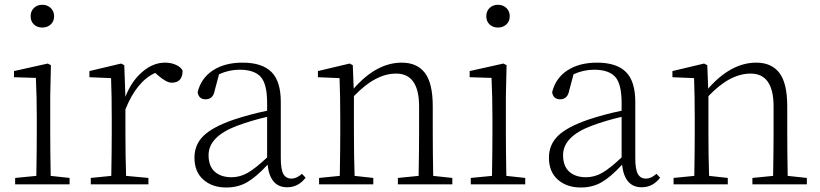

<svg xmlns="http://www.w3.org/2000/svg" viewBox="-20 -790 3513 823"><path d="M111.3 -720.7Q111.3 -742.2 125.5 -755.9Q139.6 -769.5 161.1 -769.5Q182.6 -769.5 197.3 -755.9Q211.9 -742.2 211.9 -720.7Q211.9 -698.2 197.3 -685.1Q182.6 -671.9 161.1 -671.9Q139.6 -671.9 125.5 -685.1Q111.3 -698.2 111.3 -720.7ZM197.3 -36.1 278.3 -27.3V0H44.9V-27.3L135.7 -36.1Q137.7 -145.5 137.7 -225.6V-281.2Q137.7 -378.9 133.8 -456.1L40 -459V-485.4L184.6 -517.6L198.2 -510.7L195.3 -377V-225.6Q195.3 -145.5 197.3 -36.1Z M512.7 -510.7 517.6 -375Q543 -441.4 589.4 -481.4Q635.7 -521.5 687.5 -521.5Q713.9 -521.5 734.9 -511.7Q755.9 -502 762.7 -487.3Q762.7 -435.5 715.8 -435.5Q693.4 -435.5 656.2 -467.8L645.5 -477.5Q566.4 -442.4 517.6 -321.3V-225.6Q517.6 -118.2 520.5 -36.1L616.2 -27.3V0H369.1V-27.3L457 -36.1Q459 -145.5 459 -225.6V-281.2Q459 -380.9 456.1 -455.1L363.3 -459V-485.4L499 -517.6Z M1125 -115.2V-289.1Q1056.6 -273.4 994.1 -250Q874 -204.1 874 -125Q874 -78.1 900.4 -54.2Q926.8 -30.3 972.7 -30.3Q1008.8 -30.3 1042 -49.3Q1075.2 -68.4 1125 -115.2ZM1274.4 -44.9 1290 -28.3Q1258.8 12.7 1210.9 12.7Q1137.7 12.7 1127 -84Q1078.1 -31.2 1039.1 -8.8Q1000 13.7 950.2 13.7Q889.6 13.7 851.6 -20Q813.5 -53.7 813.5 -114.3Q813.5 -169.9 852.5 -208Q891.6 -246.1 982.4 -277.3Q1049.8 -299.8 1125 -315.4V-348.6Q1125 -430.7 1097.2 -460.9Q1069.3 -491.2 1006.8 -491.2Q961.9 -491.2 918.9 -471.7L900.4 -402.3Q893.6 -364.3 861.3 -364.3Q832 -364.3 827.1 -394.5Q841.8 -455.1 892.6 -488.3Q943.4 -521.5 1019.5 -521.5Q1103.5 -521.5 1143.6 -481.4Q1183.6 -441.4 1183.6 -353.5V-113.3Q1183.6 -63.5 1194.8 -43.9Q1206.1 -24.4 1229.5 -24.4Q1251 -24.4 1274.4 -44.9Z M1836.9 -36.1 1918.9 -27.3V0H1685.5V-27.3L1774.4 -36.1Q1776.4 -145.5 1776.4 -225.6V-334Q1776.4 -474.6 1677.7 -474.6Q1588.9 -474.6 1497.1 -377.9V-225.6Q1497.1 -118.2 1500 -36.1L1580.1 -27.3V0H1347.7V-27.3L1436.5 -36.1Q1438.5 -145.5 1438.5 -225.6V-281.2Q1438.5 -380.9 1435.5 -455.1L1342.8 -459V-485.4L1478.5 -517.6L1492.2 -510.7L1496.1 -410.2Q1593.8 -521.5 1702.1 -521.5Q1767.6 -521.5 1801.3 -477.5Q1835 -433.6 1835 -334V-225.6Q1835 -143.6 1836.9 -36.1Z M2064.5 -720.7Q2064.5 -742.2 2078.6 -755.9Q2092.8 -769.5 2114.3 -769.5Q2135.7 -769.5 2150.4 -755.9Q2165 -742.2 2165 -720.7Q2165 -698.2 2150.4 -685.1Q2135.7 -671.9 2114.3 -671.9Q2092.8 -671.9 2078.6 -685.1Q2064.5 -698.2 2064.5 -720.7ZM2150.4 -36.1 2231.4 -27.3V0H1998V-27.3L2088.9 -36.1Q2090.8 -145.5 2090.8 -225.6V-281.2Q2090.8 -378.9 2086.9 -456.1L1993.2 -459V-485.4L2137.7 -517.6L2151.4 -510.7L2148.4 -377V-225.6Q2148.4 -145.5 2150.4 -36.1Z M2644.5 -115.2V-289.1Q2576.2 -273.4 2513.7 -250Q2393.6 -204.1 2393.6 -125Q2393.6 -78.1 2419.9 -54.2Q2446.3 -30.3 2492.2 -30.3Q2528.3 -30.3 2561.5 -49.3Q2594.7 -68.4 2644.5 -115.2ZM2793.9 -44.9 2809.6 -28.3Q2778.3 12.7 2730.5 12.7Q2657.2 12.7 2646.5 -84Q2597.7 -31.2 2558.6 -8.8Q2519.5 13.7 2469.7 13.7Q2409.2 13.7 2371.1 -20Q2333 -53.7 2333 -114.3Q2333 -169.9 2372.1 -208Q2411.1 -246.1 2502 -277.3Q2569.3 -299.8 2644.5 -315.4V-348.6Q2644.5 -430.7 2616.7 -460.9Q2588.9 -491.2 2526.4 -491.2Q2481.4 -491.2 2438.5 -471.7L2419.9 -402.3Q2413.1 -364.3 2380.9 -364.3Q2351.6 -364.3 2346.7 -394.5Q2361.3 -455.1 2412.1 -488.3Q2462.9 -521.5 2539.1 -521.5Q2623 -521.5 2663.1 -481.4Q2703.1 -441.4 2703.1 -353.5V-113.3Q2703.1 -63.5 2714.4 -43.9Q2725.6 -24.4 2749 -24.4Q2770.5 -24.4 2793.9 -44.9Z M3356.4 -36.1 3438.5 -27.3V0H3205.1V-27.3L3293.9 -36.1Q3295.9 -145.5 3295.9 -225.6V-334Q3295.9 -474.6 3197.3 -474.6Q3108.4 -474.6 3016.6 -377.9V-225.6Q3016.6 -118.2 3019.5 -36.1L3099.6 -27.3V0H2867.2V-27.3L2956.1 -36.1Q2958 -145.5 2958 -225.6V-281.2Q2958 -380.9 2955.1 -455.1L2862.3 -459V-485.4L2998 -517.6L3011.7 -510.7L3015.6 -410.2Q3113.3 -521.5 3221.7 -521.5Q3287.1 -521.5 3320.8 -477.5Q3354.5 -433.6 3354.5 -334V-225.6Q3354.5 -143.6 3356.4 -36.1Z"/></svg>

Font: GenYoMin TW TTF ExtraLight
Style: Regular
Weight: 250
Version: Version 1.300